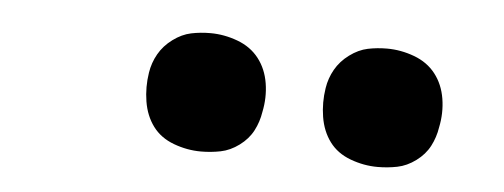

<svg xmlns="http://www.w3.org/2000/svg" viewBox="-27 -795 654 249"><g transform="rotate(5 300.0 -670.0)"><path d="M470 -593Q452 -593 434.5 -599.5Q417 -606 407 -619.5Q397 -633 394 -651.5Q391 -670 394 -689Q396 -702 402.5 -713.5Q409 -725 420.5 -733.5Q432 -742 444 -744.5Q456 -747 469 -747Q487 -747 504.5 -740.5Q522 -734 532.5 -720.5Q543 -707 546 -688.5Q549 -670 545 -651Q543 -638 537 -626.5Q531 -615 519.5 -606.5Q508 -598 495.5 -595.5Q483 -593 470 -593ZM240 -593Q222 -593 204.5 -599.5Q187 -606 177 -619.5Q167 -633 164 -651.5Q161 -670 164 -689Q166 -702 172.5 -713.5Q179 -725 190.5 -733.5Q202 -742 214 -744.5Q226 -747 239 -747Q257 -747 274.5 -740.5Q292 -734 302.5 -720.5Q313 -707 316 -688.5Q319 -670 315 -651Q313 -638 307 -626.5Q301 -615 289.5 -606.5Q278 -598 265.5 -595.5Q253 -593 240 -593Z"/></g></svg>

Font: Iosevka Heavy Extended
Style: Italic
Weight: 900
Width: 7
Italic angle: -9°
Monospace: yes
Designer: Belleve Invis
Foundry: Belleve Invis
Version: Version 32.5.0; ttfautohint (v1.8.4)